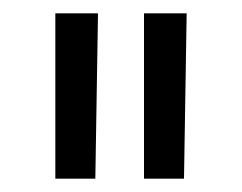

<svg xmlns="http://www.w3.org/2000/svg" viewBox="-20 -740 363 288"><path d="M256 -472Q257 -535 258 -596Q259 -657 260 -720H196V-472ZM123 -472Q124 -535 125 -596Q126 -657 127 -720H63V-472Z"/></svg>

Font: Josefin Slab Thin SemiBold
Style: Regular
Weight: 600
Version: Version 2.000